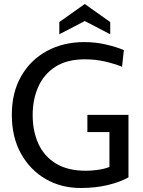

<svg xmlns="http://www.w3.org/2000/svg" viewBox="-20 -924 712 958"><path d="M382 14Q285 14 207.5 -31Q130 -76 84.5 -158Q39 -240 39 -351Q39 -462 85.5 -543.5Q132 -625 214 -669.5Q296 -714 401 -714Q457 -714 508.5 -702Q560 -690 598 -674L589 -591Q548 -607 502 -617.5Q456 -628 404 -628Q314 -628 256.5 -591Q199 -554 171 -491Q143 -428 143 -350Q143 -270 171.5 -207Q200 -144 259 -108Q318 -72 409 -72Q432 -72 465 -76Q498 -80 526 -91V-265H416V-351H621V-39Q580 -16 519 -1Q458 14 382 14ZM276 -753V-814L403 -904L530 -814V-753L403 -819Z"/></svg>

Font: Cabin VF Beta
Style: Regular
Weight: 400
Designer: Pablo Impallari
Foundry: Pablo Impallari. http://www.impallari.com Igino Marini. http://www.ikern.com
Version: Version 2.200